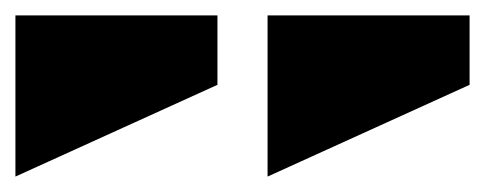

<svg xmlns="http://www.w3.org/2000/svg" viewBox="-20 -1004 629 249"><path d="M0 -775V-984H262V-894ZM327 -775V-984H589V-894Z"/></svg>

Font: Stalin One
Style: Regular
Weight: 400
Designer: Jovanny Lemonad
Foundry: Alexey Maslov, Jovanny Lemonad
Version: Version 3.002; ttfautohint (v0.91) -l 8 -r 50 -G 200 -x 0 -w